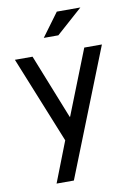

<svg xmlns="http://www.w3.org/2000/svg" viewBox="-99 -779 717 1041"><g transform="rotate(-10 259.5 -259.0)"><path d="M126 200.2 212.9 -22.9 20 -500H117.2L258.8 -144H261.2L401.9 -500H499L221.2 200.2ZM194.8 -589.8 289.1 -717.8H418.9L274.9 -589.8Z"/></g></svg>

Font: Quantico
Style: Regular
Weight: 400
Designer: Matt Desmond
Foundry: MADtype
Version: Version 2.002